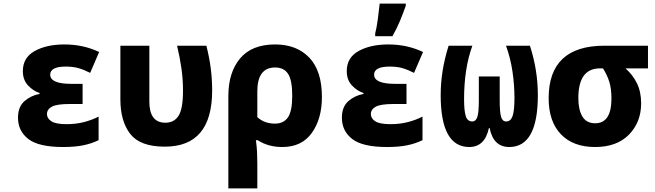

<svg xmlns="http://www.w3.org/2000/svg" viewBox="-20 -807 3640 1067"><path d="M528 -28V-159Q491 -140 446.5 -128.5Q402 -117 350 -117Q290 -117 265.5 -133Q241 -149 241 -173Q241 -199 268 -214Q295 -229 367 -229H439V-341H377Q259 -341 259 -392Q259 -437 346 -437Q387 -437 417.5 -428Q448 -419 481 -402L531 -518Q443 -560 338 -560Q239 -560 173 -523.5Q107 -487 107 -412Q107 -363 135.5 -332.5Q164 -302 200 -290V-285Q151 -276 115.5 -244.5Q80 -213 80 -153Q80 -79 137.5 -34.5Q195 10 331 10Q396 10 442.5 0.5Q489 -9 528 -28Z M1159 -304Q1159 -365 1151.5 -425Q1144 -485 1127 -553H964Q980 -486 988.5 -425.5Q997 -365 997 -303Q997 -203 972.5 -164Q948 -125 899 -125Q810 -125 810 -242V-553H649V-255Q649 -133 704 -62.5Q759 8 896 8Q1159 8 1159 -304Z M1410 -156V-299Q1410 -432 1509 -432Q1558 -432 1581 -396.5Q1604 -361 1604 -275Q1604 -189 1580 -154.5Q1556 -120 1508 -120Q1449 -120 1410 -156ZM1410 240V100Q1410 68 1408.5 37.5Q1407 7 1402 -28H1412Q1470 10 1549 10Q1657 10 1713 -68.5Q1769 -147 1769 -268Q1769 -413 1699 -486.5Q1629 -560 1509 -560Q1379 -560 1314 -482Q1249 -404 1249 -273V240Z M2161 -606Q2186 -650 2203.5 -692.5Q2221 -735 2235 -775V-787H2090Q2087 -755 2080 -703Q2073 -651 2065 -621V-606ZM2328 -28V-159Q2291 -140 2246.5 -128.5Q2202 -117 2150 -117Q2090 -117 2065.5 -133Q2041 -149 2041 -173Q2041 -199 2068 -214Q2095 -229 2167 -229H2239V-341H2177Q2059 -341 2059 -392Q2059 -437 2146 -437Q2187 -437 2217.5 -428Q2248 -419 2281 -402L2331 -518Q2243 -560 2138 -560Q2039 -560 1973 -523.5Q1907 -487 1907 -412Q1907 -363 1935.5 -332.5Q1964 -302 2000 -290V-285Q1951 -276 1915.5 -244.5Q1880 -213 1880 -153Q1880 -79 1937.5 -34.5Q1995 10 2131 10Q2196 10 2242.5 0.5Q2289 -9 2328 -28Z M2697 -95H2701Q2722 10 2810 10Q2969 10 2969 -278Q2969 -417 2925 -553H2792Q2817 -484 2828 -409.5Q2839 -335 2839 -262Q2839 -192 2828.5 -162Q2818 -132 2793 -132Q2772 -132 2764.5 -158Q2757 -184 2757 -249V-382H2641V-249Q2641 -184 2633 -158Q2625 -132 2604 -132Q2578 -132 2568.5 -161.5Q2559 -191 2559 -256Q2559 -426 2605 -553H2473Q2450 -479 2439.5 -411.5Q2429 -344 2429 -278Q2429 10 2588 10Q2674 10 2697 -95Z M3543 -233Q3543 -296 3520 -343.5Q3497 -391 3456 -427H3581V-553H3339Q3029 -553 3029 -261Q3029 -132 3097 -61Q3165 10 3287 10Q3408 10 3475.5 -59Q3543 -128 3543 -233ZM3194 -262Q3194 -427 3314 -427H3331Q3355 -389 3366.5 -351Q3378 -313 3378 -260Q3378 -122 3288 -122Q3239 -122 3216.5 -159.5Q3194 -197 3194 -262Z"/></svg>

Font: Noto Sans Mono UI ExtraBold
Style: Regular
Weight: 800
Designer: Monotype Design team
Foundry: Monotype Imaging Inc.
Version: 1.000